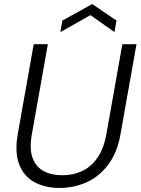

<svg xmlns="http://www.w3.org/2000/svg" viewBox="-20 -919 696 951"><path d="M275 12Q205 12 152 -16Q99 -44 75.5 -103.5Q52 -163 68 -255L147 -700H217L138 -255Q125 -183 141 -138Q157 -93 195.5 -72Q234 -51 288 -51Q343 -51 387.5 -72Q432 -93 463 -138Q494 -183 507 -255L586 -700H656L577 -255Q561 -163 516 -103.5Q471 -44 408.5 -16Q346 12 275 12ZM279 -760 289 -817 437 -899 557 -817 547 -760 428 -844Z"/></svg>

Font: DM Sans 9pt Light
Style: Italic
Weight: 300
Italic angle: -10°
Version: Version 4.004;gftools[0.9.30]